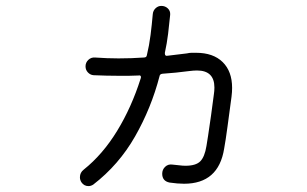

<svg xmlns="http://www.w3.org/2000/svg" viewBox="-20 -624 1040 651"><path d="M296 2Q288 7 280 7Q265 7 256 -6Q251 -14 251 -23Q251 -39 264 -49Q328 -100 377 -180Q426 -260 457 -358Q457 -359 457.5 -360Q458 -361 458 -362Q458 -370 449 -368Q433 -367 416.5 -367Q400 -367 383 -367Q363 -367 341.5 -367.5Q320 -368 297 -369Q286 -370 278 -378.5Q270 -387 270 -399Q270 -412 279.5 -421Q289 -430 302 -429Q344 -426 382 -426Q426 -426 468 -429Q477 -429 478 -437Q486 -470 490.5 -505.5Q495 -541 498 -576Q499 -588 507.5 -596Q516 -604 527 -604Q540 -604 549 -595.5Q558 -587 557 -574Q554 -542 550 -509.5Q546 -477 539 -445V-443Q539 -433 548 -435L614 -443Q622 -445 630 -445Q638 -445 645 -445Q703 -445 735 -413.5Q767 -382 767 -326Q767 -319 766.5 -311.5Q766 -304 765 -296Q758 -244 751.5 -195.5Q745 -147 740 -120Q721 -1 604 -1Q593 -1 581 -2Q569 -3 555 -5Q530 -10 530 -35Q530 -49 540 -58.5Q550 -68 564 -66Q577 -65 588 -63.5Q599 -62 609 -62Q644 -62 659 -77Q674 -92 680 -129Q681 -134 685.5 -163.5Q690 -193 695.5 -232Q701 -271 705 -303Q706 -310 706.5 -315.5Q707 -321 707 -327Q707 -385 648 -385Q642 -385 635.5 -384.5Q629 -384 621 -383Q576 -377 531 -374Q522 -373 521 -366Q493 -258 438 -161.5Q383 -65 296 2Z"/></svg>

Font: Kiwi Maru Light
Style: Regular
Weight: 300
Designer: Hiroki-Chan
Version: Version 1.100